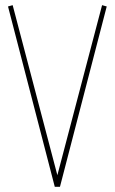

<svg xmlns="http://www.w3.org/2000/svg" viewBox="-20 -723 444 743"><path d="M192 0 11 -698 29 -703 202 -45 375 -703 393 -698 212 0Z"/></svg>

Font: Georama SemiCondensed Thin
Style: Regular
Weight: 100
Width: 4
Designer: Jean-Baptiste Levee
Foundry: Production Type
Version: Version 1.000